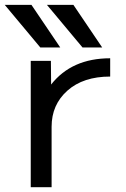

<svg xmlns="http://www.w3.org/2000/svg" viewBox="-48 -778 524 800"><path d="M295.9 -580.1 147.5 -757.8H257.8L377.9 -580.1ZM120.1 -580.1 -28.3 -757.8H83L203.1 -580.1ZM80.1 -524.4H164.1L165 -425.8Q251 -535.2 411.1 -535.2V-459Q298.8 -459 232.9 -400.4Q167 -341.8 167 -250V2H80.1Z"/></svg>

Font: irohakakuC Regular
Style: Regular
Weight: 400
Designer: [Source Han Sans]
Ryoko NISHIZUKA Ë•øÂ°öÊ∂ºÂ≠ê (kana & ideographs); Paul D. Hunt (Latin, Greek & Cyrillic); Wenlong ZHAN
Version: Version 1.001.20160904